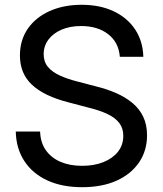

<svg xmlns="http://www.w3.org/2000/svg" viewBox="-20 -758 670 790"><path d="M317.9 12.2Q234.9 12.2 174.3 -15.9Q113.8 -43.9 80.1 -95.5Q46.4 -147 44.9 -216.8H145Q146.5 -171.4 168.7 -139.9Q190.9 -108.4 229.2 -92Q267.6 -75.7 317.9 -75.7Q367.7 -75.7 405.8 -91.1Q443.8 -106.4 465.6 -134Q487.3 -161.6 487.3 -199.2Q487.3 -230.5 470.7 -252Q454.1 -273.4 422.6 -288.6Q391.1 -303.7 345.2 -314.9L261.7 -336.9Q162.1 -362.3 112.1 -408.7Q62 -455.1 62 -529.8Q62 -592.8 94.2 -639.6Q126.5 -686.5 184.1 -712.4Q241.7 -738.3 315.9 -738.3Q391.1 -738.3 447.5 -711.7Q503.9 -685.1 535.9 -637Q567.9 -588.9 569.8 -524.4H473.1Q468.3 -584 425 -617.4Q381.8 -650.9 313.5 -650.9Q268.1 -650.9 233.4 -636Q198.7 -621.1 179.2 -595Q159.7 -568.8 159.7 -534.7Q159.7 -503.4 177.7 -482.2Q195.8 -460.9 227.3 -446.8Q258.8 -432.6 299.3 -422.4L376 -402.3Q419.9 -391.6 457.8 -375Q495.6 -358.4 524.4 -334.7Q553.2 -311 569.1 -278.1Q585 -245.1 585 -201.2Q585 -138.7 552.7 -90.6Q520.5 -42.5 460.7 -15.1Q400.9 12.2 317.9 12.2Z"/></svg>

Font: Inter Cardless Tabular
Style: Regular
Weight: 400
Designer: Rasmus Andersson
Foundry: rsms
Version: Version 4.000;git-4fc901f